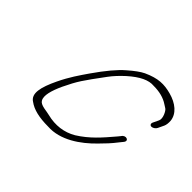

<svg xmlns="http://www.w3.org/2000/svg" viewBox="-104 -626 774 774"><g transform="rotate(45 283.5 -239.0)"><path d="M550.4 -324 562.3 -349C565.9 -357 567.4 -368 566.5 -381C562.8 -417 530.4 -444 485.2 -456C443.7 -467 410.7 -467 358.1 -443C341.5 -435 320.8 -420 295.8 -398C269.9 -376 237.9 -338 201.1 -285C177 -250 153.6 -217 130.1 -168C100.5 -106 89.3 -61 121.3 -42C145.6 -24 182.7 -15 233.7 -15C306.2 -10 375.3 -58 424.5 -109C448.4 -134 457.9 -142 483.3 -175L493.1 -187C507.8 -205 481 -215 469 -196L459.2 -184C419.3 -137 386.3 -99 335.2 -67C295.9 -44 251 -38 202.8 -50C196.4 -52 185.8 -53 170.7 -56C155.7 -59 146.2 -64 142.4 -71C130.5 -90 141.2 -127 160.1 -168C189.4 -229 199.8 -243 261.1 -326C275.1 -345 293.1 -364 312.8 -382C354.5 -419 388.5 -435 418.6 -432C451.6 -432 479.4 -425 501.6 -410C505.7 -407 510.7 -404 515.8 -401C524.2 -396 540.4 -365 532.3 -349L520.4 -324C516.9 -316 520.7 -309 528.7 -309C536.7 -309 546.9 -316 550.4 -324Z"/></g></svg>

Font: MewTooHand
Style: UltIta
Weight: 400
Designer: Mew Too, Robert Jablonski
Version: Version 0.77